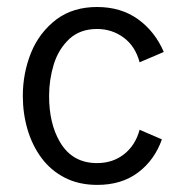

<svg xmlns="http://www.w3.org/2000/svg" viewBox="-20 -516 516 546"><path d="M44.9 0ZM44.9 0ZM256.8 9.8Q204.1 9.8 164.3 -10.7Q124.5 -31.2 98.1 -66.7Q71.8 -102.1 58.3 -147.7Q44.9 -193.4 44.9 -243.2Q44.9 -307.6 68.1 -365.5Q91.3 -423.3 141.1 -461.4Q188.5 -496.1 255.9 -496.1Q324.2 -496.1 372.6 -461.2Q420.9 -426.3 445.8 -368.2L377 -338.9Q364.7 -384.8 331.5 -409.2Q298.3 -433.6 255.9 -433.6Q208.5 -433.6 177.7 -405.8Q146 -376 132.8 -332.5Q119.6 -289.1 119.6 -243.2Q119.6 -164.6 150.4 -112.3Q185.5 -52.2 255.9 -52.2Q300.8 -52.2 333 -77.6Q365.2 -103 377 -147L440.4 -119.6Q419.4 -60.5 372.6 -25.4Q325.7 9.8 256.8 9.8Z"/></svg>

Font: Acari Sans
Style: Regular
Weight: 400
Designer: Alfredo Marco Pradil and Stefan Peev
Foundry: Hanken Design Co.
Version: Version 1.045;February 4, 2021;FontCreator 13.0.0.2655 64-bi